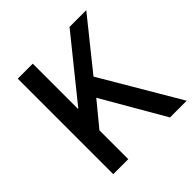

<svg xmlns="http://www.w3.org/2000/svg" viewBox="-191 -891 1046 1046"><g transform="rotate(-45 331.5 -368.0)"><path d="M97.2 0V-735.8H212.9V-388.2H215.8L496.1 -735.8H625L397 -452.1L663.1 0H534.2L326.2 -359.9L212.9 -222.2V0Z"/></g></svg>

Font: `nÑOS CN Medium
Style: Regular
Weight: 500
Designer: Ryoko NISHIZUKA ?XZm?[P (kana & ideographs); Paul D. Hunt (Latin, Greek & Cyrillic); Wenlong ZHANG _ e??? (bopomofo); Sa
Foundry: Adobe Systems Incorporated
Version: Version 1.004 June 21, 2023